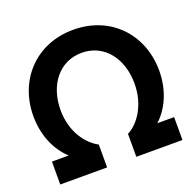

<svg xmlns="http://www.w3.org/2000/svg" viewBox="-128 -868 1015 1001"><g transform="rotate(-20 379.0 -367.5)"><path d="M40 0H300V-127C240 -158 174 -239 174 -364C174 -499 252 -607 379 -607C506 -607 584 -499 584 -363C584 -243 523 -158 462 -127V0H718V-127H625C690 -187 728 -278 728 -382C728 -581 588 -735 379 -735C170 -735 30 -581 30 -382C30 -278 68 -187 133 -127H40Z"/></g></svg>

Font: Eudonet ExtraBold
Style: Regular
Weight: 800
Designer: Mikhail Sharanda
Foundry: Mikhail Sharanda
Version: Version 4.503;Glyphs 3.1.2 (3151)